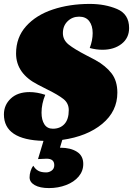

<svg xmlns="http://www.w3.org/2000/svg" viewBox="-28 -700 679 980"><path d="M495 -446Q463 -446 430 -455Q445 -494 445 -531Q445 -569 427.5 -592Q410 -615 376 -615Q341 -615 317 -591.5Q293 -568 293 -531Q293 -496 322.5 -472.5Q352 -449 412 -418L458 -394Q512 -364 541.5 -325.5Q571 -287 571 -227Q571 -132 494 -68Q417 -4 290 14L278 54H281Q332 54 364.5 74.5Q397 95 397 137Q397 173 373.5 201Q350 229 309.5 244.5Q269 260 222 260Q176 260 149.5 245Q123 230 123 205Q123 190 128 173.5Q133 157 142 146Q152 163 167 171.5Q182 180 208 180Q223 180 236 170.5Q249 161 249 143Q249 110 210 110Q194 110 166 112L194 19Q-8 14 -8 -116Q-8 -164 27 -197Q62 -230 123 -230Q161 -230 203 -216Q184 -170 184 -125Q184 -88 198.5 -65.5Q213 -43 242 -43Q279 -43 301 -67Q323 -91 323 -138Q323 -173 296 -194.5Q269 -216 212 -244Q197 -251 167 -267Q54 -324 54 -427Q54 -509 105 -566Q156 -623 241.5 -651.5Q327 -680 430 -680Q508 -680 569.5 -654Q631 -628 631 -557Q631 -506 592.5 -476Q554 -446 495 -446Z"/></svg>

Font: Sansita Black Italic
Style: Regular
Weight: 900
Italic angle: -11°
Designer: Pablo Cosgaya
Foundry: Omnibus-Type
Version: Version 1.006